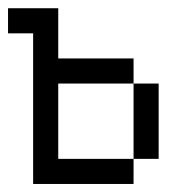

<svg xmlns="http://www.w3.org/2000/svg" viewBox="-20 -458 478 478"><path d="M125 -437.5V-375H62.5V-437.5ZM125 -375V-312.5H62.5V-375ZM187.5 -62.5V0H125V-62.5ZM125 -62.5V0H62.5V-62.5ZM125 -125V-62.5H62.5V-125ZM125 -187.5V-125H62.5V-187.5ZM125 -250V-187.5H62.5V-250ZM125 -312.5V-250H62.5V-312.5ZM250 -62.5V0H187.5V-62.5ZM312.5 -62.5V0H250V-62.5ZM375 -125V-62.5H312.5V-125ZM375 -187.5V-125H312.5V-187.5ZM375 -250V-187.5H312.5V-250ZM312.5 -312.5V-250H250V-312.5ZM250 -312.5V-250H187.5V-312.5ZM187.5 -312.5V-250H125V-312.5ZM62.5 -437.5V-375H0V-437.5Z"/></svg>

Font: Sudo Var
Style: Regular
Weight: 400
Monospace: yes
Designer: Jens Kutilek
Foundry: Jens Kutilek
Version: Version 0.065;FEAKit 1.0